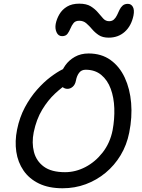

<svg xmlns="http://www.w3.org/2000/svg" viewBox="-20 -997 762 1027"><path d="M314.8 10Q240.6 10 188.4 -15.3Q136.2 -40.6 105.9 -84.7Q75.6 -128.8 67.2 -185.1Q58.8 -241.4 71.2 -303.2Q84.6 -369.8 113.4 -423.3Q142.2 -476.8 178.2 -517.4Q214.2 -558 250.2 -585.1Q286.2 -612.2 314.3 -626Q342.4 -639.8 354.4 -639.8Q364.4 -639.8 372.3 -636.7Q380.2 -633.6 385.4 -620.8Q395.8 -599.4 382 -582Q368.2 -564.6 344 -550.8Q311 -530.6 273.6 -495.7Q236.2 -460.8 205.5 -410Q174.8 -359.2 160.4 -290Q149 -233 161.6 -184.2Q174.2 -135.4 214.6 -105.7Q255 -76 327.8 -76Q384.2 -76 437.1 -103.6Q490 -131.2 529.3 -181.7Q568.6 -232.2 582.2 -300Q593.4 -360.4 591.4 -417.9Q589.4 -475.4 572.3 -521.9Q555.2 -568.4 521.7 -596.2Q488.2 -624 438 -624Q415.6 -624 403.2 -607.6Q390.8 -591.2 386.2 -566.4Q382.2 -544.6 369.2 -533.2Q356.2 -521.8 341 -521.8Q328.4 -521.8 318 -528.9Q307.6 -536 302.8 -550.5Q298 -565 302.2 -585.2Q309 -618.8 329 -647.1Q349 -675.4 380.7 -693.2Q412.4 -711 453.8 -711Q522.4 -711 571 -676.2Q619.6 -641.4 647.4 -581.5Q675.2 -521.6 681.5 -445.9Q687.8 -370.2 671.2 -287.6Q658.2 -221.6 625.3 -166.9Q592.4 -112.2 544.6 -72.7Q496.8 -33.2 438.6 -11.6Q380.4 10 314.8 10ZM312.2 -803.6Q292 -803.6 282.7 -824Q273.4 -844.4 278 -869.4Q283.2 -896 297.9 -921Q312.6 -946 338.7 -961.7Q364.8 -977.4 403.8 -977.4Q442.6 -977.4 465.5 -963.1Q488.4 -948.8 503.8 -930.5Q519.2 -912.2 532.1 -897.9Q545 -883.6 563.8 -883.6Q579.4 -883.6 589.4 -892.8Q599.4 -902 606 -916Q612.6 -930 619.1 -944Q625.6 -958 636.1 -967.2Q646.6 -976.4 663.8 -976.4Q681.6 -976.4 690.7 -960.2Q699.8 -944 694 -914Q682.4 -858.2 647.3 -826.9Q612.2 -795.6 561.6 -795.6Q528.8 -795.6 508.4 -809.1Q488 -822.6 472.6 -840.8Q457.2 -859 441.6 -872.5Q426 -886 403.8 -886Q383.4 -886 373.5 -873.6Q363.6 -861.2 356.9 -844.8Q350.2 -828.4 340.9 -816Q331.6 -803.6 312.2 -803.6Z"/></svg>

Font: Shantell Sans Light
Style: Italic
Weight: 300
Italic angle: -11°
Designer: Stephen Nixon, Anya Danilova, Shantell Martin
Foundry: Arrow Type
Version: Version 1.008;[ac192a2d6]